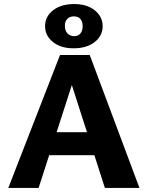

<svg xmlns="http://www.w3.org/2000/svg" viewBox="-20 -930 731 950"><path d="M499 0 314 -576H357L171 0H21L277 -658H424L670 0ZM137 -162 179 -276H473L532 -162ZM344 -691Q280 -691 241.5 -722.5Q203 -754 203 -801Q203 -848 242.5 -879Q282 -910 347 -910Q411 -910 449.5 -878.5Q488 -847 488 -800Q488 -753 448.5 -722Q409 -691 344 -691ZM347 -751Q367 -751 378 -764.5Q389 -778 389 -800Q389 -823 378 -836Q367 -849 345 -849Q325 -849 313 -836.5Q301 -824 301 -802Q301 -778 314 -764.5Q327 -751 347 -751Z"/></svg>

Font: Ysabeau Office ExtraBold
Style: Regular
Weight: 800
Designer: Christian Thalmann (Catharsis Fonts)
Version: Version 2.001;gftools[0.9.30]; featfreeze: tnum,lnum,ss02